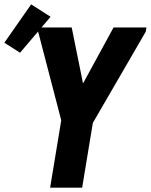

<svg xmlns="http://www.w3.org/2000/svg" viewBox="-60 -861 692 881"><path d="M170 0 221 -309 110 -735H269L321 -478L461 -735H612L609 -716L366 -297L317 0ZM32 -619 -40 -665 83 -841 172 -784Z"/></svg>

Font: Iosevka SS04 Hv Ex Obl
Style: Regular
Weight: 900
Width: 7
Italic angle: -9°
Monospace: yes
Designer: Belleve Invis
Foundry: Belleve Invis
Version: Version 19.0.0; ttfautohint (v1.8.4)